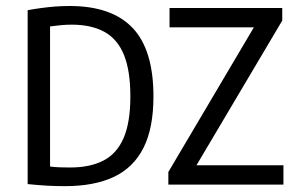

<svg xmlns="http://www.w3.org/2000/svg" viewBox="-20 -622 1001 647"><path d="M199.2 5.3Q169.3 5.3 139 3.7Q108.8 2 73.2 -1.7V-587.7Q94.9 -591.7 118.4 -594.9Q141.9 -598.1 166.1 -600Q190.3 -601.8 214.8 -601.8Q356.4 -601.8 426.8 -528Q497.1 -454.1 497.1 -297Q497.1 -190.6 463.6 -124Q430.2 -57.4 363.9 -26Q297.6 5.3 199.2 5.3ZM216.3 -57.6Q283.2 -57.6 328.5 -80.9Q373.7 -104.2 396.5 -156.8Q419.3 -209.4 419.3 -297Q419.3 -383.9 397.7 -437Q376.1 -490.2 332.1 -514.5Q288 -538.9 221.3 -538.9Q203.6 -538.9 185.3 -537.2Q166.9 -535.5 148.7 -532.9V-60.8Q167.6 -58.5 183.6 -58.1Q199.6 -57.6 216.3 -57.6ZM547.3 0V-42.4L844.1 -544.4L848.3 -529.8H551.3V-595H931.1V-552.6L633.5 -50.6L629.3 -65.2H935.1V0Z"/></svg>

Font: Encode Sans SC Condensed Thin
Style: Regular
Weight: 100
Width: 3
Designer: Multiple Designers
Foundry: Impallari Type
Version: Version 3.002